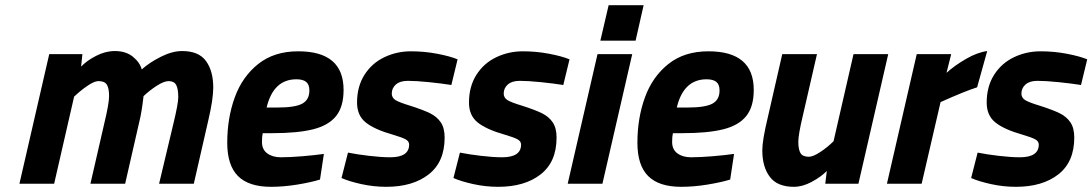

<svg xmlns="http://www.w3.org/2000/svg" viewBox="-20 -709 4216 741"><path d="M170 -500H298L293 -452Q315 -475 351 -493.5Q387 -512 423 -512Q466 -512 493 -490Q520 -468 527 -441Q557 -468 601 -490Q645 -512 683 -512Q747 -512 775 -473.5Q803 -435 803 -371Q803 -326 784 -245L728 0H594L650 -235Q668 -310 668 -334Q668 -366 660 -381Q652 -396 631 -396Q613 -396 585 -378Q557 -360 534 -338Q527 -277 519 -245L463 0H329L383 -235Q401 -310 401 -338Q401 -368 392.5 -382Q384 -396 360 -396Q344 -396 317 -377.5Q290 -359 266 -336L189 0H55Z M857 -158Q857 -253 886 -333Q915 -413 976.5 -462Q1038 -511 1131 -511Q1306 -511 1306 -362Q1306 -297 1277 -261Q1248 -225 1188.5 -210Q1129 -195 1029 -195H994Q991 -183 991 -161Q991 -132 1011.5 -117Q1032 -102 1064 -102Q1099 -102 1147 -106Q1195 -110 1230 -115L1215 -16Q1179 -5 1126.5 3.5Q1074 12 1026 12Q940 12 898.5 -29.5Q857 -71 857 -158ZM1050 -294Q1119 -294 1146.5 -309Q1174 -324 1174 -360Q1174 -383 1161.5 -393Q1149 -403 1124 -403Q1035 -403 1009 -294Z M1298 -22 1323 -120Q1358 -113 1405 -107.5Q1452 -102 1486 -102Q1559 -102 1559 -151Q1559 -164 1545 -171.5Q1531 -179 1497 -189Q1426 -209 1392 -236Q1358 -263 1358 -313Q1358 -375 1386.5 -420Q1415 -465 1463 -488Q1511 -511 1566 -511Q1618 -511 1667.5 -501.5Q1717 -492 1746 -480L1722 -381Q1684 -387 1635 -392Q1586 -397 1554 -397Q1524 -397 1508 -383Q1492 -369 1492 -348Q1492 -332 1506 -323Q1520 -314 1563 -301Q1613 -285 1639.5 -272Q1666 -259 1681 -237Q1696 -215 1696 -178Q1696 -84 1634.5 -36Q1573 12 1471 12Q1422 12 1374.5 1.5Q1327 -9 1298 -22Z M1730 -22 1755 -120Q1790 -113 1837 -107.5Q1884 -102 1918 -102Q1991 -102 1991 -151Q1991 -164 1977 -171.5Q1963 -179 1929 -189Q1858 -209 1824 -236Q1790 -263 1790 -313Q1790 -375 1818.5 -420Q1847 -465 1895 -488Q1943 -511 1998 -511Q2050 -511 2099.5 -501.5Q2149 -492 2178 -480L2154 -381Q2116 -387 2067 -392Q2018 -397 1986 -397Q1956 -397 1940 -383Q1924 -369 1924 -348Q1924 -332 1938 -323Q1952 -314 1995 -301Q2045 -285 2071.5 -272Q2098 -259 2113 -237Q2128 -215 2128 -178Q2128 -84 2066.5 -36Q2005 12 1903 12Q1854 12 1806.5 1.5Q1759 -9 1730 -22Z M2329 -689H2464L2433 -552H2297ZM2286 -500H2420L2305 0H2171Z M2440 -158Q2440 -253 2469 -333Q2498 -413 2559.5 -462Q2621 -511 2714 -511Q2889 -511 2889 -362Q2889 -297 2860 -261Q2831 -225 2771.5 -210Q2712 -195 2612 -195H2577Q2574 -183 2574 -161Q2574 -132 2594.5 -117Q2615 -102 2647 -102Q2682 -102 2730 -106Q2778 -110 2813 -115L2798 -16Q2762 -5 2709.5 3.5Q2657 12 2609 12Q2523 12 2481.5 -29.5Q2440 -71 2440 -158ZM2633 -294Q2702 -294 2729.5 -309Q2757 -324 2757 -360Q2757 -383 2744.5 -393Q2732 -403 2707 -403Q2618 -403 2592 -294Z M2922 -129Q2922 -168 2943 -255L2999 -500H3133L3079 -265Q3061 -190 3061 -162Q3061 -132 3069.5 -118Q3078 -104 3102 -104Q3118 -104 3146 -122.5Q3174 -141 3197 -164L3274 -500H3408L3293 0H3165L3171 -49Q3148 -26 3112.5 -7Q3077 12 3044 12Q2980 12 2951 -26.5Q2922 -65 2922 -129Z M3518 -500H3651L3633 -428Q3664 -456 3708 -481.5Q3752 -507 3790 -512L3751 -372Q3706 -358 3610 -315L3537 0H3403Z M3728 -22 3753 -120Q3788 -113 3835 -107.5Q3882 -102 3916 -102Q3989 -102 3989 -151Q3989 -164 3975 -171.5Q3961 -179 3927 -189Q3856 -209 3822 -236Q3788 -263 3788 -313Q3788 -375 3816.5 -420Q3845 -465 3893 -488Q3941 -511 3996 -511Q4048 -511 4097.5 -501.5Q4147 -492 4176 -480L4152 -381Q4114 -387 4065 -392Q4016 -397 3984 -397Q3954 -397 3938 -383Q3922 -369 3922 -348Q3922 -332 3936 -323Q3950 -314 3993 -301Q4043 -285 4069.5 -272Q4096 -259 4111 -237Q4126 -215 4126 -178Q4126 -84 4064.5 -36Q4003 12 3901 12Q3852 12 3804.5 1.5Q3757 -9 3728 -22Z"/></svg>

Font: Cairo
Style: Bold Italic
Weight: 700
Italic angle: -13°
Designer: Mohamed Gaber, Accademia di Belle Arti di Urbino and others
Foundry: Kief Type Foundry, Accademia di Belle Arti di Urbino and others
Version: Version 3.011